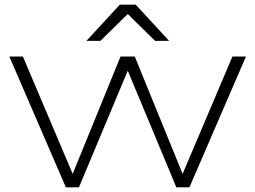

<svg xmlns="http://www.w3.org/2000/svg" viewBox="-20 -802 1093 822"><path d="M778 -18H745L975 -560H1033L791 0H735L510 -540H544L318 0H262L20 -560H78L308 -18H275L496 -560H557ZM493 -782H561L704 -627H644L519 -750H535L410 -627H350Z"/></svg>

Font: Unbounded ExtraLight
Style: Regular
Weight: 250
Designer: Luke Prowse, Jean-Baptiste Morizot, Fátima Lázaro, Florian Runge
Foundry: NaN
Version: Version 1.701;gftools[0.9.28.dev5+ged2979d]